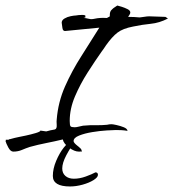

<svg xmlns="http://www.w3.org/2000/svg" viewBox="-39 -487 627 694"><path d="M9 61Q-1 61 -9 46Q-17 31 -19 23L-18 21V18H-8Q-6 16 -4 16H-3Q8 13 14 11.5Q20 10 30 8Q36 7 54.5 3Q73 -1 90 -6Q107 -11 107 -15L128 -12Q136 -14 143.5 -16Q151 -18 159 -19Q167 -21 166 -35.5Q165 -50 166 -55Q171 -118 196 -174.5Q221 -231 255 -284Q289 -337 320 -387L197 -375Q188 -374 186.5 -386.5Q185 -399 184 -405Q184 -414 194 -420Q204 -426 216.5 -428.5Q229 -431 235 -431Q240 -432 245.5 -432.5Q251 -433 256 -433Q258 -433 261 -433Q264 -433 266 -432H269L270 -424L263 -422Q271 -422 280 -419.5Q289 -417 296 -418Q316 -422 322 -422Q330 -423 348 -422Q350 -424 353 -425Q356 -426 357 -427Q358 -428 358 -432V-435Q358 -439 359.5 -444Q361 -449 367 -454Q371 -458 376 -461Q381 -464 385 -467Q390 -466 401 -462.5Q412 -459 422 -454Q432 -449 432 -442Q432 -438 429 -433.5Q426 -429 424 -426Q435 -426 445.5 -425.5Q456 -425 466 -424Q469 -424 481 -426Q493 -428 500 -428Q515 -428 529.5 -427Q544 -426 559 -426L568 -420Q537 -404 506 -401Q475 -398 442 -391Q405 -384 385.5 -369Q366 -354 344 -323Q340 -317 336 -311Q332 -305 328 -300Q304 -266 277.5 -224.5Q251 -183 232 -138.5Q213 -94 213 -50Q213 -34 216 -30.5Q219 -27 231 -27Q237 -27 244.5 -29Q252 -31 258 -32Q261 -33 266 -33Q286 -35 307 -34.5Q328 -34 348 -36Q352 -37 356 -37.5Q360 -38 364 -38Q369 -38 382.5 -35Q396 -32 408.5 -27Q421 -22 422 -14Q410 -16 400 -16.5Q390 -17 380 -17Q371 -17 346.5 -15.5Q322 -14 294.5 -9.5Q267 -5 247 3Q227 11 227 23Q227 29 241 40L246 44Q251 48 253.5 51Q256 54 257 61Q252 60 250 61H246Q230 61 210.5 46.5Q191 32 188 17Q159 24 128.5 30Q98 36 69 44Q54 49 40 55Q26 61 9 61ZM214 187Q152 187 152 149Q152 123 164 94.5Q176 66 191.5 46.5Q207 27 217 27Q220 27 222 28H226L228 31Q215 47 200.5 74.5Q186 102 186 122Q186 139 197.5 149Q209 159 228 159Q249 159 271 151Q293 143 306 136Q315 136 315 145Q315 154 299 164Q283 174 259.5 180.5Q236 187 214 187Z"/></svg>

Font: Qwitcher Grypen
Style: Bold
Weight: 700
Designer: Robert E. Leuschke
Foundry: Robert E. Leuschke
Version: Version 1.100; ttfautohint (v1.8.3)